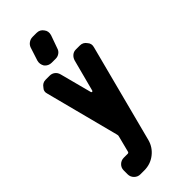

<svg xmlns="http://www.w3.org/2000/svg" viewBox="-278 -765 972 972"><g transform="rotate(-45 208.5 -279.0)"><path d="M265 -658 240 -588Q236 -574 224 -565.5Q212 -557 198 -557H169Q146 -557 131 -575Q119 -595 125 -616L148 -687Q153 -701 165.5 -709.5Q178 -718 192 -718H221Q245 -718 258 -699Q272 -682 265 -658ZM375 -460 238 66Q227 107 193 133.5Q159 160 115 160H87Q68 160 54.5 146.5Q41 133 41 114V86Q41 67 54.5 54Q68 41 87 41H115Q121 41 123 35L145 -51Q148 -59 145 -67L43 -460Q35 -483 51 -499Q64 -518 86 -518H115Q131 -518 143 -508.5Q155 -499 159 -483L204 -312Q205 -308 209 -308Q213 -308 214 -312L259 -483Q264 -499 275.5 -508.5Q287 -518 302 -518H331Q354 -518 367 -499Q382 -483 375 -460Z"/></g></svg>

Font: Monomaniac One
Style: Regular
Weight: 400
Version: Version 1.000; ttfautohint (v1.8.3)